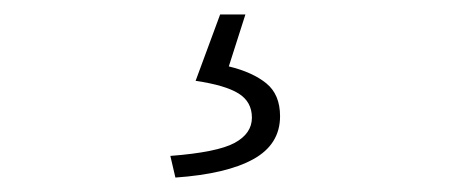

<svg xmlns="http://www.w3.org/2000/svg" viewBox="-20 -27 640 266"><path d="M223 219 216 189Q281 184 305 171Q329 158 329 136Q329 114 310.5 102.5Q292 91 251 85L285 -7H320L297 65Q330 73 349 88.5Q368 104 368 134Q368 173 331 193.5Q294 214 223 219Z"/></svg>

Font: Source Code Pro ExtraLight Light
Style: Regular
Weight: 300
Monospace: yes
Version: Version 1.018;hotconv 1.0.116;makeotfexe 2.5.65601